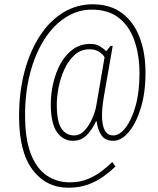

<svg xmlns="http://www.w3.org/2000/svg" viewBox="-20 -744 737 896"><path d="M299 132Q196 132 132.5 49Q69 -34 69 -201Q69 -315 94.5 -410.5Q120 -506 166 -576.5Q212 -647 275 -685.5Q338 -724 412 -724Q494 -724 549 -683Q604 -642 631.5 -570Q659 -498 659 -404Q659 -311 637 -239.5Q615 -168 580.5 -127.5Q546 -87 509 -87Q471 -87 453.5 -112.5Q436 -138 431 -178H428Q412 -142 386 -114.5Q360 -87 320 -87Q274 -87 245.5 -128Q217 -169 217 -258Q217 -305 228 -354Q239 -403 261.5 -445Q284 -487 319 -513Q354 -539 401 -539Q430 -539 448 -527Q466 -515 476 -505L496 -530H506L464 -289Q460 -264 458 -243.5Q456 -223 456 -204Q456 -161 468.5 -136.5Q481 -112 509 -112Q538 -112 566 -148Q594 -184 612.5 -249Q631 -314 631 -402Q631 -485 608 -552.5Q585 -620 536 -659.5Q487 -699 408 -699Q342 -699 285 -662Q228 -625 186 -558.5Q144 -492 120.5 -402.5Q97 -313 97 -207Q97 -96 123.5 -27Q150 42 197.5 74.5Q245 107 306 107Q352 107 388.5 92Q425 77 454 55Q483 33 504 12L519 33Q495 56 463.5 79Q432 102 391.5 117Q351 132 299 132ZM326 -112Q354 -112 376 -136.5Q398 -161 412 -194.5Q426 -228 430 -255L468 -477Q460 -491 442.5 -502.5Q425 -514 397 -514Q357 -514 328 -487.5Q299 -461 280.5 -420.5Q262 -380 253.5 -336Q245 -292 245 -256Q245 -177 266.5 -144.5Q288 -112 326 -112Z"/></svg>

Font: Noto Serif ExtraCondensed Thin
Style: Italic
Weight: 100
Width: 2
Italic angle: -12°
Designer: Monotype Design Team
Foundry: Monotype Imaging Inc.
Version: Version 2.013